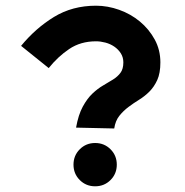

<svg xmlns="http://www.w3.org/2000/svg" viewBox="-20 -653 648 674"><path d="M247 -205Q255 -250 270.5 -278.5Q286 -307 304.5 -324.5Q323 -342 342 -353Q361 -364 377 -374Q393 -384 403 -397.5Q413 -411 413 -434Q413 -452 404 -466Q395 -480 381 -489.5Q367 -499 350 -503.5Q333 -508 317 -508Q263 -508 223 -481Q183 -454 151 -414L54 -492Q105 -554 169.5 -593.5Q234 -633 317 -633Q358 -633 398.5 -618.5Q439 -604 471 -577.5Q503 -551 523 -514.5Q543 -478 543 -434Q543 -396 532 -372Q521 -348 504.5 -331.5Q488 -315 468.5 -303Q449 -291 431 -277.5Q413 -264 399 -246.5Q385 -229 381 -202ZM238 -75Q238 -107 260 -129Q282 -151 314 -151Q346 -151 368 -129Q390 -107 390 -75Q390 -43 368 -21Q346 1 314 1Q282 1 260 -21Q238 -43 238 -75Z"/></svg>

Font: Eyechart
Style: Regular
Weight: 400
Designer: Peter Wiegel
Foundry: Peter Wiegel
Version: Version 1.000